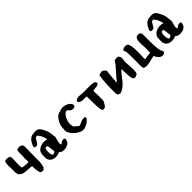

<svg xmlns="http://www.w3.org/2000/svg" viewBox="339 -1999 3451 3451"><g transform="rotate(-45 2064.0 -274.0)"><path d="M64 -501Q64 -607 101 -609Q112 -610 130 -610Q178 -610 194.5 -593.5Q211 -577 211 -538Q211 -525 208.5 -485.5Q206 -446 206 -420V-369Q206 -315 215 -306Q224 -297 272 -295Q330 -290 344 -290Q359 -290 364 -294.5Q369 -299 369 -311Q369 -316 367.5 -338Q366 -360 366 -379Q366 -395 368.5 -437Q371 -479 371 -492Q371 -503 370.5 -518.5Q370 -534 370 -540Q370 -566 379 -584L387 -599L422 -602Q425 -602 431 -602.5Q437 -603 439 -603Q484 -603 505 -572L516 -556L514 -350Q512 -276 512 -257Q512 -236 512.5 -206Q513 -176 513 -166Q513 -106 495 -54Q495 -32 471 -15Q470 2 436 2Q416 2 400 -5Q384 -12 383 -24Q363 -71 361 -166L360 -197L342 -198Q328 -199 295 -201Q262 -203 238 -205Q214 -207 186 -211Q158 -215 139 -222.5Q120 -230 113 -241Q66 -255 66 -353Q66 -369 67 -375Q67 -377 67.5 -382.5Q68 -388 68 -391Q68 -403 66 -441Q64 -479 64 -501Z M625 -421Q625 -449 650 -490Q667 -519 681.5 -537.5Q696 -556 725 -574Q754 -592 788 -592H790Q822 -597 840 -597Q870 -597 891.5 -589.5Q913 -582 929.5 -562.5Q946 -543 954 -529.5Q962 -516 977.5 -483Q993 -450 1000 -436Q1005 -425 1013 -380Q1021 -335 1021 -311V-303Q1027 -294 1027 -279Q1027 -259 1011.5 -207Q996 -155 996 -133Q996 -108 1010 -97Q1061 -139 1092 -139Q1107 -139 1118 -132Q1119 -132 1120 -132.5Q1121 -133 1122 -133Q1131 -133 1131 -118Q1131 -98 1119 -65Q1104 -31 1064 -11.5Q1024 8 978 8Q911 8 880 -30Q829 -7 779 -7Q716 -7 675 -42Q634 -77 634 -145Q634 -163 637 -184Q636 -190 636 -203Q636 -277 693 -315.5Q750 -354 824 -354Q861 -354 894 -343Q898 -352 877.5 -407Q857 -462 846 -473Q841 -478 834.5 -491Q828 -504 820 -510.5Q812 -517 798 -517Q797 -517 794 -516.5Q791 -516 789 -516H787Q775 -516 761 -497Q747 -478 736 -455Q725 -432 709 -413Q693 -394 678 -394Q676 -394 668 -396Q656 -394 653 -394Q625 -394 625 -421ZM745 -176Q745 -92 774 -73H775Q790 -73 811.5 -84.5Q833 -96 833 -114Q833 -121 830 -127Q824 -140 822.5 -176Q821 -212 815 -236.5Q809 -261 790 -261Q782 -261 777 -259H774Q760 -259 752.5 -234.5Q745 -210 745 -176Z M1229 -234Q1229 -251 1233 -264V-274Q1233 -363 1288 -448Q1343 -533 1415 -535Q1450 -554 1494 -554Q1556 -554 1611.5 -519.5Q1667 -485 1667 -439Q1667 -420 1650.5 -410Q1634 -400 1611 -400Q1561 -400 1540 -433Q1522 -460 1500 -460Q1468 -460 1425 -404Q1406 -379 1391 -332.5Q1376 -286 1376 -242Q1376 -199 1393 -172Q1395 -166 1434 -134.5Q1473 -103 1483 -102Q1492 -104 1536 -126Q1580 -148 1601 -148Q1613 -151 1624 -151Q1659 -151 1667 -126Q1657 -89 1593 -46Q1529 -3 1471 -3Q1460 -3 1455 -4Q1418 -9 1366 -41.5Q1314 -74 1271.5 -128Q1229 -182 1229 -234Z M1754 -441Q1754 -465 1795 -479Q1819 -488 1844 -488Q1856 -488 1892 -483.5Q1928 -479 1959 -479Q1980 -479 2024.5 -480Q2069 -481 2091 -481Q2219 -481 2236 -452Q2245 -437 2245 -425Q2245 -385 2140 -381H2136Q2111 -381 2102.5 -374.5Q2094 -368 2094 -352Q2094 -346 2097 -315Q2100 -284 2100 -258Q2100 -204 2099.5 -182.5Q2099 -161 2098.5 -139Q2098 -117 2092.5 -107Q2087 -97 2083 -87.5Q2079 -78 2065.5 -59Q2052 -40 2041 -22Q2039 -21 2033.5 -18Q2028 -15 2025 -13.5Q2022 -12 2015 -10.5Q2008 -9 1999 -9L1972 -8L1964 -23Q1956 -50 1952.5 -67.5Q1949 -85 1947 -107Q1945 -129 1944.5 -142Q1944 -155 1944 -193Q1944 -231 1943 -262L1940 -387L1877 -389Q1869 -388 1855 -388Q1813 -388 1783.5 -404Q1754 -420 1754 -441Z M2347 -85V-152Q2347 -357 2371 -487Q2369 -496 2384 -501Q2399 -506 2419 -508.5Q2439 -511 2443 -513Q2445 -514 2449 -514Q2469 -514 2496 -489.5Q2523 -465 2523 -437Q2523 -425 2517 -413Q2511 -377 2497 -198V-192Q2497 -182 2501 -182Q2507 -182 2513 -195Q2539 -231 2631 -331.5Q2723 -432 2753 -485Q2755 -496 2807 -496Q2845 -496 2851 -484Q2877 -459 2877 -427Q2877 -416 2872 -382.5Q2867 -349 2867 -323Q2867 -291 2873 -255V-247Q2873 -234 2875 -193Q2877 -152 2877 -129Q2877 -27 2841 -26Q2813 -10 2795 -10Q2759 -10 2747 -56Q2735 -102 2734 -183.5Q2733 -265 2729 -294Q2697 -265 2656 -212.5Q2615 -160 2585 -121.5Q2555 -83 2507 -46Q2459 -9 2405 5Q2365 -8 2356 -22Q2347 -36 2347 -85Z M2990 -497Q2990 -514 3015 -525.5Q3040 -537 3070 -537Q3112 -537 3122 -517Q3158 -487 3158 -300Q3158 -259 3155 -197.5Q3152 -136 3152 -123Q3152 -116 3160 -116Q3168 -116 3188 -121Q3208 -126 3216 -126H3220Q3242 -126 3274 -133L3302 -138V-211Q3304 -235 3304 -249Q3304 -271 3301 -318.5Q3298 -366 3298 -389Q3298 -451 3316 -486Q3334 -521 3384 -521Q3410 -521 3427 -502Q3444 -483 3444 -453Q3444 -440 3443 -396.5Q3442 -353 3442 -324Q3442 -43 3482 -6Q3488 4 3488 14Q3488 34 3472 48Q3456 62 3432 62H3426Q3382 57 3352 25.5Q3322 -6 3310 -40L3308 -51L3264 -43Q3242 -40 3186 -25Q3130 -10 3098 -10Q3072 -10 3042 -19Q3024 -22 3019 -41Q3014 -60 3014 -143Q3014 -155 3015 -189.5Q3016 -224 3016 -246V-286Q3016 -461 3000 -476Q2990 -487 2990 -497Z M3577 -421Q3577 -449 3602 -490Q3619 -519 3633.5 -537.5Q3648 -556 3677 -574Q3706 -592 3740 -592H3742Q3774 -597 3792 -597Q3822 -597 3843.5 -589.5Q3865 -582 3881.5 -562.5Q3898 -543 3906 -529.5Q3914 -516 3929.5 -483Q3945 -450 3952 -436Q3957 -425 3965 -380Q3973 -335 3973 -311V-303Q3979 -294 3979 -279Q3979 -259 3963.5 -207Q3948 -155 3948 -133Q3948 -108 3962 -97Q4013 -139 4044 -139Q4059 -139 4070 -132Q4071 -132 4072 -132.5Q4073 -133 4074 -133Q4083 -133 4083 -118Q4083 -98 4071 -65Q4056 -31 4016 -11.5Q3976 8 3930 8Q3863 8 3832 -30Q3781 -7 3731 -7Q3668 -7 3627 -42Q3586 -77 3586 -145Q3586 -163 3589 -184Q3588 -190 3588 -203Q3588 -277 3645 -315.5Q3702 -354 3776 -354Q3813 -354 3846 -343Q3850 -352 3829.5 -407Q3809 -462 3798 -473Q3793 -478 3786.5 -491Q3780 -504 3772 -510.5Q3764 -517 3750 -517Q3749 -517 3746 -516.5Q3743 -516 3741 -516H3739Q3727 -516 3713 -497Q3699 -478 3688 -455Q3677 -432 3661 -413Q3645 -394 3630 -394Q3628 -394 3620 -396Q3608 -394 3605 -394Q3577 -394 3577 -421ZM3697 -176Q3697 -92 3726 -73H3727Q3742 -73 3763.5 -84.5Q3785 -96 3785 -114Q3785 -121 3782 -127Q3776 -140 3774.5 -176Q3773 -212 3767 -236.5Q3761 -261 3742 -261Q3734 -261 3729 -259H3726Q3712 -259 3704.5 -234.5Q3697 -210 3697 -176Z"/></g></svg>

Font: NaniFont Regular
Style: Regular
Weight: 400
Designer: Nanigashitei
Version: Version 1.036